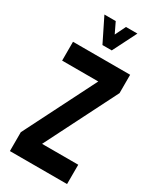

<svg xmlns="http://www.w3.org/2000/svg" viewBox="-228 -991 886 1065"><g transform="rotate(30 215.0 -459.0)"><path d="M182.4 -766 107.2 -918H179.7L212.2 -850.4L245.3 -918H318.6L242 -766ZM31.9 0V-120.9L263.4 -579.4H31.9V-700H397.9V-582.4L166.4 -123.9H398.1L397.9 0Z"/></g></svg>

Font: Stick No Bills ExtraLight
Style: Regular
Weight: 200
Designer: Kosala Senevirathne, Siva Puranthara, Lasantha Premarathna, Tharique Azeez
Foundry: mooniak
Version: Version 2.000